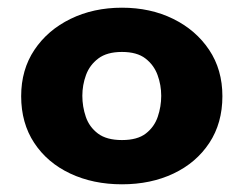

<svg xmlns="http://www.w3.org/2000/svg" viewBox="-20 -470 633 499"><path d="M297 9Q222 9 162.5 -19Q103 -47 69 -98.5Q35 -150 35 -220Q35 -289 69.5 -340.5Q104 -392 163.5 -421Q223 -450 297 -450Q371 -450 430 -421Q489 -392 523.5 -340.5Q558 -289 558 -220Q558 -150 524 -98.5Q490 -47 431 -19Q372 9 297 9ZM297 -106Q337 -106 359 -123Q381 -140 390 -166.5Q399 -193 399 -221Q399 -249 389.5 -275Q380 -301 358 -318Q336 -335 297 -335Q258 -335 235.5 -318Q213 -301 203.5 -275Q194 -249 194 -221Q194 -193 203 -166.5Q212 -140 234.5 -123Q257 -106 297 -106Z"/></svg>

Font: Teachers
Style: Bold
Weight: 700
Designer: Alfredo Marco Pradil, Chank Diesel
Version: Version 1.001